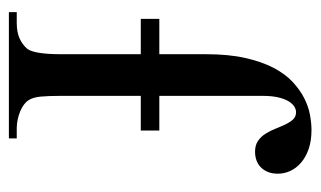

<svg xmlns="http://www.w3.org/2000/svg" viewBox="-164 -538 718 430"><g transform="rotate(-90 195.0 -323.0)"><path d="M358.9 -644.5Q338.4 -644.5 324.5 -638.4Q310.5 -632.3 300.3 -620.6Q288.6 -603.5 288.6 -545.4V-366.7H367.7V-325.2H288.6V-221.2Q288.6 -170.4 280.3 -133.3Q272 -96.2 258.3 -69.8Q244.6 -43.5 226.8 -26.9Q209 -10.3 190.2 -0.7Q171.4 8.8 152.8 12.2Q134.3 15.6 119.1 15.6Q94.7 15.6 76.4 9.3Q58.1 2.9 45.7 -7.8Q33.2 -18.6 27.1 -32Q21 -45.4 21 -59.6Q21 -72.8 25.1 -82.5Q29.3 -92.3 36.1 -98.6Q43 -105 51.8 -107.9Q60.5 -110.8 70.3 -110.8Q85 -110.8 94.7 -104Q104.5 -97.2 110.8 -86.9Q117.2 -76.7 121.8 -64.9Q126.5 -53.2 131.3 -43Q136.2 -32.7 142.3 -25.9Q148.4 -19 158.7 -19Q165 -19 171.4 -22.9Q177.7 -26.9 183.1 -35.6Q188.5 -44.4 191.9 -58.8Q195.3 -73.2 195.3 -93.8V-325.2H117.7V-366.7H195.3V-545.4Q195.3 -574.7 193.6 -591.6Q191.9 -608.4 185.5 -618.2Q182.6 -623 176.3 -627.9Q169.9 -632.8 161.4 -636.5Q152.8 -640.1 142.8 -642.3Q132.8 -644.5 123 -644.5H100.1V-662.1H382.8V-644.5Z"/></g></svg>

Font: Doulos SIL Compact
Style: Regular
Weight: 400
Designer: Walt Agee, Victor Gaultney, Peter Martin, Debbi Hosken
Foundry: SIL International
Version: Version 4.110; 2011; Maintenance release ; LnSpcTght